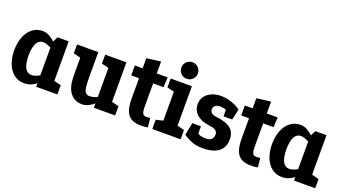

<svg xmlns="http://www.w3.org/2000/svg" viewBox="-55 -1245 3206 1786"><g transform="rotate(20 1547.5 -352.0)"><path d="M328.3 -440 468.3 -430V0H328.3ZM328.3 -440 358.3 -500H468.3V-430ZM411 -163.3 421.7 -160Q421.7 -160 413.2 -143Q404.7 -126 388.2 -101Q371.7 -76 346.3 -51Q321 -26 287.3 -9Q253.7 8 211.7 8L251.7 -87Q272 -87 298.8 -98.5Q325.7 -110 351.5 -125.2Q377.3 -140.3 394.2 -151.8Q411 -163.3 411 -163.3ZM411 -336.7Q411 -336.7 394.2 -348.2Q377.3 -359.7 351.5 -374.3Q325.7 -389 298.8 -400.5Q272 -412 251.7 -412L211.7 -508Q244.7 -508 275.7 -491Q306.7 -474 333.2 -449Q359.7 -424 379.7 -399Q399.7 -374 410.7 -357Q421.7 -340 421.7 -340ZM251.7 -412Q222.3 -412 204.5 -396.2Q186.7 -380.3 177.7 -355Q168.7 -329.7 165.3 -302Q162 -274.3 162 -250Q162 -225.7 165.3 -197.5Q168.7 -169.3 177.7 -144Q186.7 -118.7 204.5 -102.8Q222.3 -87 251.7 -87L211.7 8Q162 8 125.7 -14Q89.3 -36 65.8 -73Q42.3 -110 31.2 -156Q20 -202 20 -250Q20 -298 31.2 -344Q42.3 -390 65.8 -427Q89.3 -464 125.7 -486Q162 -508 211.7 -508ZM458.3 0 431.7 -118.3 538.3 -91.7V0Z M621.3 -250H761.3Q761.3 -192 765.8 -155.8Q770.3 -119.7 783.8 -103.3Q797.3 -87 824 -87L784 8Q710 8 667.2 -45.5Q624.3 -99 622.3 -198ZM1039.7 -140 899.7 -60V-500H1039.7ZM761.3 -250H621.3V-500H761.3ZM899.7 -61.7 1039.7 -140V0H899.7ZM982.3 -150 993 -146.7Q993 -146.7 982 -131Q971 -115.3 951 -92.3Q931 -69.3 904.5 -46.3Q878 -23.3 847 -7.7Q816 8 783 8L823 -87Q848 -87 875.5 -96.5Q903 -106 927.2 -118.5Q951.3 -131 966.8 -140.5Q982.3 -150 982.3 -150ZM1029.7 0 1003 -118.3 1109.7 -91.7V0ZM631.3 -391.7 551.3 -411.7V-500H631.3ZM909.7 -391.7 829.7 -411.7V-500H909.7Z M1123 -401.7V-500H1447.7L1443.3 -401.7ZM1424.3 -90 1434.3 0Q1420.3 3 1405.3 4.7Q1390.3 6.3 1367.3 6.3Q1310.7 6.3 1273.7 -13Q1236.7 -32.3 1218.5 -77.7Q1200.3 -123 1200.3 -200V-600L1340.3 -617.7V-167Q1340.3 -129 1348.7 -108Q1357 -87 1387.3 -87Q1396.3 -87 1404.8 -88Q1413.3 -89 1424.3 -90Z M1548 0V-500H1688V0ZM1618 -548.3Q1583.7 -548.3 1560 -572Q1536.3 -595.7 1536.3 -630Q1536.3 -663.7 1560 -687.7Q1583.7 -711.7 1618 -711.7Q1651.7 -711.7 1675.7 -687.7Q1699.7 -663.7 1699.7 -630Q1699.7 -595.7 1675.7 -572Q1651.7 -548.3 1618 -548.3ZM1558 -391.7 1478 -411.7V-500H1558ZM1478 0V-91.7L1578 -115L1558 0ZM1678 0 1651.3 -118.3 1758 -91.7V0Z M1977 8V-87Q2012.7 -87 2030.7 -105Q2048.7 -123 2048.7 -153Q2048.7 -179.7 2028.3 -193Q2008 -206.3 1963.7 -212L1997 -310Q2097.3 -299 2143 -262.5Q2188.7 -226 2188.7 -153Q2188.7 -76 2135.8 -34Q2083 8 1977 8ZM1977 -508 1997 -413Q1969.3 -413 1952.3 -399.3Q1935.3 -385.7 1935.3 -362.7Q1935.3 -318 1997 -310L1963.7 -212Q1885.7 -221 1840.5 -260.7Q1795.3 -300.3 1795.3 -362.7Q1795.3 -408.3 1819.5 -440.8Q1843.7 -473.3 1885.2 -490.7Q1926.7 -508 1977 -508ZM1784.3 -55 1846 -139Q1874 -116 1902 -101.5Q1930 -87 1977 -87V8Q1926.7 8 1889.5 -3Q1852.3 -14 1826.3 -29Q1800.3 -44 1784.3 -55ZM2108 -375.3Q2086.7 -391 2059.3 -402Q2032 -413 1997 -413L1977 -508Q2014.7 -508 2050.3 -499Q2086 -490 2116.7 -475.7Q2147.3 -461.3 2169.7 -444ZM1894.3 -178.3V-55H1784.3L1809.3 -178.3ZM2060.3 -337.3 2059.7 -443.3 2169.7 -444 2146 -337.3Z M2212 -401.7V-500H2536.7L2532.3 -401.7ZM2513.3 -90 2523.3 0Q2509.3 3 2494.3 4.7Q2479.3 6.3 2456.3 6.3Q2399.7 6.3 2362.7 -13Q2325.7 -32.3 2307.5 -77.7Q2289.3 -123 2289.3 -200V-600L2429.3 -617.7V-167Q2429.3 -129 2437.7 -108Q2446 -87 2476.3 -87Q2485.3 -87 2493.8 -88Q2502.3 -89 2513.3 -90Z M2880.3 -440 3020.3 -430V0H2880.3ZM2880.3 -440 2910.3 -500H3020.3V-430ZM2963 -163.3 2973.7 -160Q2973.7 -160 2965.2 -143Q2956.7 -126 2940.2 -101Q2923.7 -76 2898.3 -51Q2873 -26 2839.3 -9Q2805.7 8 2763.7 8L2803.7 -87Q2824 -87 2850.8 -98.5Q2877.7 -110 2903.5 -125.2Q2929.3 -140.3 2946.2 -151.8Q2963 -163.3 2963 -163.3ZM2963 -336.7Q2963 -336.7 2946.2 -348.2Q2929.3 -359.7 2903.5 -374.3Q2877.7 -389 2850.8 -400.5Q2824 -412 2803.7 -412L2763.7 -508Q2796.7 -508 2827.7 -491Q2858.7 -474 2885.2 -449Q2911.7 -424 2931.7 -399Q2951.7 -374 2962.7 -357Q2973.7 -340 2973.7 -340ZM2803.7 -412Q2774.3 -412 2756.5 -396.2Q2738.7 -380.3 2729.7 -355Q2720.7 -329.7 2717.3 -302Q2714 -274.3 2714 -250Q2714 -225.7 2717.3 -197.5Q2720.7 -169.3 2729.7 -144Q2738.7 -118.7 2756.5 -102.8Q2774.3 -87 2803.7 -87L2763.7 8Q2714 8 2677.7 -14Q2641.3 -36 2617.8 -73Q2594.3 -110 2583.2 -156Q2572 -202 2572 -250Q2572 -298 2583.2 -344Q2594.3 -390 2617.8 -427Q2641.3 -464 2677.7 -486Q2714 -508 2763.7 -508ZM3010.3 0 2983.7 -118.3 3090.3 -91.7V0Z"/></g></svg>

Font: Epunda Slab Light
Style: Regular
Weight: 300
Designer: Simon Atzbach
Foundry: typofactur
Version: Version 1.102